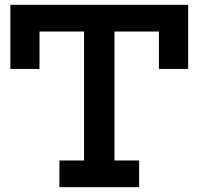

<svg xmlns="http://www.w3.org/2000/svg" viewBox="-20 -775 822 795"><path d="M759 -755V-489.5H638V-644.5H454V-110.5H556V0H226V-110.5H328V-644.5H143.5V-489.5H23V-755Z"/></svg>

Font: Hepta Slab SemiBold
Style: Regular
Weight: 600
Designer: Michael LaGattuta
Foundry: Michael LaGattuta
Version: Version 1.102